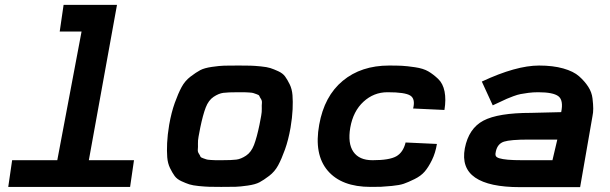

<svg xmlns="http://www.w3.org/2000/svg" viewBox="-20 -770 2512 791"><path d="M14 0 30 -110H216L316 -640H226L242 -750H462L346 -110H532L516 0Z M889 0Q859 0 842 -0.5Q825 -1 799.5 -3.5Q774 -6 760 -10.5Q746 -15 727.5 -23.5Q709 -32 699.5 -45Q690 -58 680.5 -77.5Q671 -97 669 -122Q667 -147 668.5 -180.5Q670 -214 677 -256Q686 -307 700 -346Q714 -385 728 -411Q742 -437 765 -454.5Q788 -472 805 -481Q822 -490 853.5 -494.5Q885 -499 903.5 -499.5Q922 -500 960 -500Q963 -500 965 -500Q995 -500 1012 -499.5Q1029 -499 1054.5 -496.5Q1080 -494 1094 -489.5Q1108 -485 1126.5 -476.5Q1145 -468 1154.5 -455Q1164 -442 1173.5 -422.5Q1183 -403 1185 -378Q1187 -353 1185.5 -319.5Q1184 -286 1177 -244Q1168 -193 1154 -154Q1140 -115 1126 -89Q1112 -63 1089 -45.5Q1066 -28 1049 -19Q1032 -10 1000.5 -5.5Q969 -1 950.5 -0.5Q932 0 894 0Q891 0 889 0ZM893 -110Q935 -110 954 -112.5Q973 -115 994 -129Q1015 -143 1026.5 -173Q1038 -203 1049 -256Q1053 -277 1056 -293Q1059 -309 1058.5 -322.5Q1058 -336 1059 -345.5Q1060 -355 1055 -362.5Q1050 -370 1048.5 -374.5Q1047 -379 1037 -382Q1027 -385 1024 -386.5Q1021 -388 1006 -389Q991 -390 986 -390Q981 -390 961 -390Q919 -390 900 -387.5Q881 -385 860 -371Q839 -357 827.5 -327Q816 -297 805 -244Q801 -223 798 -207Q795 -191 795.5 -177.5Q796 -164 795 -154.5Q794 -145 799 -137.5Q804 -130 805.5 -125.5Q807 -121 817 -118Q827 -115 830 -113.5Q833 -112 848 -111Q863 -110 868 -110Q873 -110 893 -110Z M1507 0Q1387 0 1330 -67Q1273 -134 1295 -256Q1316 -374 1392 -437Q1468 -500 1583 -500Q1615 -500 1635.5 -499Q1656 -498 1690 -493Q1724 -488 1744.5 -476Q1765 -464 1785 -445Q1805 -426 1811.5 -393Q1818 -360 1811 -317L1682 -323Q1692 -363 1670 -376.5Q1648 -390 1578 -390H1576Q1520 -390 1477.5 -351Q1435 -312 1423 -244Q1412 -179 1436 -144.5Q1460 -110 1514 -110H1516Q1584 -110 1612.5 -126Q1641 -142 1651 -183L1780 -177Q1774 -140 1759.5 -110.5Q1745 -81 1729.5 -63Q1714 -45 1687.5 -32Q1661 -19 1643.5 -13Q1626 -7 1594.5 -4Q1563 -1 1549.5 -0.5Q1536 0 1507 0Z M2122 1Q1995 1 1937.5 -38.5Q1880 -78 1895 -159Q1911 -241 1971.5 -273Q2032 -305 2168 -305L2292 -308Q2302 -357 2280.5 -373.5Q2259 -390 2197 -390Q2176 -390 2157 -387.5Q2138 -385 2125 -382.5Q2112 -380 2094.5 -373.5Q2077 -367 2068 -363Q2059 -359 2039 -349.5Q2019 -340 2010 -336L1965 -434Q2106 -500 2201 -500Q2258 -500 2300.5 -488Q2343 -476 2366 -455.5Q2389 -435 2403.5 -412.5Q2418 -390 2421 -364.5Q2424 -339 2424 -322.5Q2424 -306 2421 -292L2370 1ZM2132 -110H2256L2276 -195H2158Q2083 -195 2056.5 -186.5Q2030 -178 2023 -147Q2020 -136 2022 -129Q2024 -122 2037 -118Q2050 -114 2072.5 -112Q2095 -110 2132 -110Z"/></svg>

Font: Hermit
Style: Bold Italic
Weight: 700
Italic angle: -10°
Designer: Pablo Caro
Version: Version 2.000;PS 002.000;hotconv 1.0.88;makeotf.lib2.5.64775